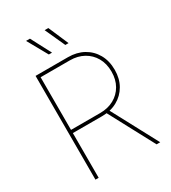

<svg xmlns="http://www.w3.org/2000/svg" viewBox="-222 -1053 1040 1166"><g transform="rotate(-30 297.5 -470.0)"><path d="M95.7 0V-727.5H322.8Q383.8 -727.5 430.7 -701.7Q477.5 -675.8 504.2 -628.9Q530.8 -582 530.8 -519.5Q530.8 -458 504.2 -411.6Q477.5 -365.2 430.7 -339.4Q383.8 -313.5 322.8 -313.5H107.4V-335.9H322.8Q377.4 -335.9 419.2 -358.9Q460.9 -381.8 484.6 -423.1Q508.3 -464.4 508.3 -519.5Q508.3 -575.7 484.6 -617.2Q460.9 -658.7 419.2 -681.9Q377.4 -705.1 322.8 -705.1H118.2V0ZM524.4 0 347.7 -331.1H373L549.8 0ZM346.2 -799.8 282.2 -940.4H308.1L368.7 -799.8ZM230.5 -799.8 151.9 -940.4H179.2L252.9 -799.8Z"/></g></svg>

Font: Inter 24pt Thin
Style: Regular
Weight: 250
Designer: Rasmus Andersson
Foundry: rsms
Version: Version 4.001;git-66647c0bb